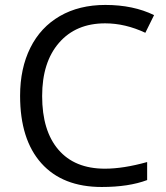

<svg xmlns="http://www.w3.org/2000/svg" viewBox="-20 -744 671 774"><path d="M403.8 -649.9Q286.1 -649.9 218 -571.5Q149.9 -493.2 149.9 -356.9Q149.9 -216.8 215.6 -140.4Q281.2 -64 402.8 -64Q477.5 -64 573.2 -90.8V-18.1Q499 9.8 390.1 9.8Q232.4 9.8 146.7 -85.9Q61 -181.6 61 -357.9Q61 -468.3 102.3 -551.3Q143.6 -634.3 221.4 -679.2Q299.3 -724.1 404.8 -724.1Q517.1 -724.1 601.1 -683.1L565.9 -611.8Q484.9 -649.9 403.8 -649.9Z"/></svg>

Font: f01972551
Style: Regular
Weight: 400
Foundry: Ascender Corporation
Version: Version 1.10